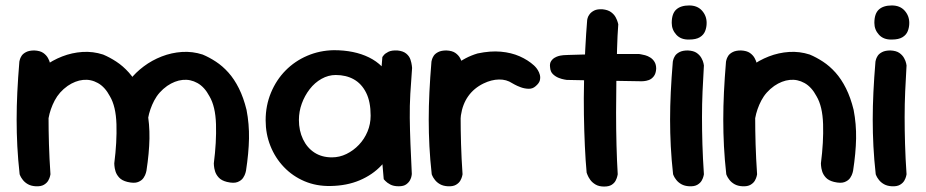

<svg xmlns="http://www.w3.org/2000/svg" viewBox="-20 -684 3394 704"><path d="M447 -17Q427 -22 417 -33Q407 -44 403.5 -56Q400 -68 399.5 -76.5Q399 -85 399 -85Q409 -163 407 -228.5Q405 -294 383 -331Q365 -365 339 -379.5Q313 -394 284.5 -391Q256 -388 228 -369Q197 -347 180.5 -315.5Q164 -284 158 -250.5Q152 -217 151 -186Q151 -156 151 -133.5Q151 -111 152 -94Q153 -77 153 -64Q153 -64 153 -59Q153 -54 150 -47Q147 -40 139 -34Q131 -28 115 -27Q101 -26 90 -33Q79 -40 72.5 -47.5Q66 -55 66 -55Q56 -72 55 -88Q54 -104 55 -125Q56 -146 52 -176Q49 -213 49.5 -243Q50 -273 54 -298Q58 -323 67 -346Q76 -369 92 -392Q112 -418 142 -440.5Q172 -463 208 -477Q244 -491 282.5 -493.5Q321 -496 358 -484Q382 -474 406.5 -458Q431 -442 452.5 -418Q474 -394 491 -360Q508 -326 519 -281Q529 -229 528 -176Q527 -123 517 -58Q517 -58 515 -50Q513 -42 506.5 -32Q500 -22 486 -16.5Q472 -11 447 -17ZM111 -1Q94 -2 82.5 -8.5Q71 -15 64 -24Q57 -33 54.5 -39Q52 -45 52 -45Q46 -99 43.5 -148Q41 -197 41 -245.5Q41 -294 43.5 -346Q46 -398 51 -458Q51 -458 52.5 -464.5Q54 -471 59 -479Q64 -487 75.5 -493Q87 -499 106 -499Q127 -498 138.5 -490Q150 -482 156 -471Q162 -460 163.5 -452Q165 -444 165 -444Q162 -395 160 -348.5Q158 -302 158 -254.5Q158 -207 159.5 -155.5Q161 -104 165 -45Q165 -45 163.5 -38Q162 -31 157 -22Q152 -13 141 -6.5Q130 0 111 -1ZM812 -17Q792 -22 782 -33Q772 -44 768.5 -56Q765 -68 764.5 -76.5Q764 -85 764 -85Q774 -163 772 -228.5Q770 -294 748 -331Q730 -365 704 -379.5Q678 -394 649.5 -391Q621 -388 593 -369Q562 -347 545.5 -315.5Q529 -284 523 -250.5Q517 -217 516 -186Q516 -156 515.5 -137Q515 -118 514 -104.5Q513 -91 512 -76Q512 -76 511.5 -70Q511 -64 508.5 -56Q506 -48 498.5 -41.5Q491 -35 476 -34Q461 -33 450.5 -40Q440 -47 435 -54Q430 -61 430 -61Q424 -74 422.5 -90.5Q421 -107 421.5 -128.5Q422 -150 421 -177Q418 -214 417.5 -243.5Q417 -273 420 -298Q423 -323 432 -346Q441 -369 457 -392Q477 -418 507 -440.5Q537 -463 573 -477Q609 -491 647.5 -493.5Q686 -496 723 -484Q747 -474 771.5 -458Q796 -442 817.5 -418Q839 -394 856 -360Q873 -326 884 -281Q894 -229 893 -176Q892 -123 882 -58Q882 -58 880 -50Q878 -42 871.5 -32Q865 -22 851 -16.5Q837 -11 812 -17Z M1192 -2Q1140 -1 1096.5 -19.5Q1053 -38 1021 -71.5Q989 -105 971.5 -149Q954 -193 954 -243Q954 -297 973.5 -344Q993 -391 1027 -425.5Q1061 -460 1106.5 -479.5Q1152 -499 1204 -500Q1279 -500 1333 -473.5Q1387 -447 1415.5 -391.5Q1444 -336 1444 -250Q1444 -200 1427 -155.5Q1410 -111 1378 -77Q1346 -43 1299 -23Q1252 -3 1192 -2ZM1197 -107Q1225 -107 1250.5 -119.5Q1276 -132 1296 -153Q1316 -174 1327.5 -201.5Q1339 -229 1339 -260Q1339 -311 1322.5 -344Q1306 -377 1277.5 -393Q1249 -409 1211 -409Q1184 -409 1159 -395Q1134 -381 1115.5 -357Q1097 -333 1086.5 -304Q1076 -275 1076 -244Q1076 -205 1091 -173.5Q1106 -142 1133 -124.5Q1160 -107 1197 -107ZM1442 -1Q1423 -1 1411 -7.5Q1399 -14 1393 -20.5Q1387 -27 1387 -27Q1380 -100 1376 -172Q1372 -244 1373.5 -319Q1375 -394 1382 -475Q1382 -475 1387 -481.5Q1392 -488 1404 -494Q1416 -500 1437 -499Q1458 -497 1469.5 -487.5Q1481 -478 1485 -465.5Q1489 -453 1490 -444Q1491 -435 1491 -435Q1487 -384 1484.5 -340Q1482 -296 1482.5 -251.5Q1483 -207 1485 -157Q1487 -107 1490 -46Q1490 -46 1489 -39Q1488 -32 1483.5 -23.5Q1479 -15 1469.5 -8Q1460 -1 1442 -1Z M1616 -100Q1601 -98 1592 -107Q1583 -116 1579 -128Q1575 -140 1574 -150Q1573 -160 1573 -160Q1568 -180 1566 -191.5Q1564 -203 1564.5 -212Q1565 -221 1565.5 -232.5Q1566 -244 1567 -265Q1571 -324 1591.5 -369Q1612 -414 1648 -444Q1684 -474 1731 -488Q1778 -498 1816.5 -494.5Q1855 -491 1885.5 -477.5Q1916 -464 1938 -444Q1938 -444 1942.5 -439.5Q1947 -435 1952 -427Q1957 -419 1959.5 -409.5Q1962 -400 1959.5 -389.5Q1957 -379 1944 -368Q1933 -358 1918 -358.5Q1903 -359 1889.5 -364Q1876 -369 1867 -374Q1858 -379 1858 -379Q1837 -393 1809.5 -392.5Q1782 -392 1753 -378Q1718 -361 1697 -331.5Q1676 -302 1670 -261Q1668 -237 1666.5 -221Q1665 -205 1664 -193Q1663 -181 1663.5 -168Q1664 -155 1665 -135Q1665 -135 1661.5 -127Q1658 -119 1647.5 -111Q1637 -103 1616 -100ZM1622 -1Q1605 -2 1593.5 -8.5Q1582 -15 1575 -24Q1568 -33 1565.5 -39Q1563 -45 1563 -45Q1557 -99 1554.5 -148Q1552 -197 1552 -245.5Q1552 -294 1554.5 -346Q1557 -398 1562 -458Q1562 -458 1563.5 -464.5Q1565 -471 1570 -479Q1575 -487 1586.5 -493Q1598 -499 1617 -499Q1638 -498 1649.5 -490Q1661 -482 1667 -471Q1673 -460 1674.5 -452Q1676 -444 1676 -444Q1673 -395 1671 -348.5Q1669 -302 1669 -254.5Q1669 -207 1670.5 -155.5Q1672 -104 1676 -45Q1676 -45 1674.5 -38Q1673 -31 1668 -22Q1663 -13 1652 -6.5Q1641 0 1622 -1Z M2195 0Q2176 0 2163.5 -7.5Q2151 -15 2144 -25Q2137 -35 2134 -43Q2131 -51 2131 -51Q2127 -94 2124.5 -148.5Q2122 -203 2121 -263.5Q2120 -324 2121.5 -385.5Q2123 -447 2126 -504.5Q2129 -562 2133 -611Q2133 -611 2134.5 -617.5Q2136 -624 2142 -632Q2148 -640 2159 -645.5Q2170 -651 2189 -650Q2209 -648 2220.5 -639.5Q2232 -631 2237.5 -620.5Q2243 -610 2245 -602.5Q2247 -595 2247 -595Q2244 -556 2242.5 -503.5Q2241 -451 2240 -391.5Q2239 -332 2239 -271Q2239 -210 2240.5 -152Q2242 -94 2245 -45Q2245 -45 2243.5 -38Q2242 -31 2237.5 -22Q2233 -13 2223 -6.5Q2213 0 2195 0ZM2333 -386Q2254 -387 2183.5 -388.5Q2113 -390 2058 -391Q2058 -391 2049 -392.5Q2040 -394 2028.5 -398.5Q2017 -403 2007.5 -412Q1998 -421 1997 -437Q1995 -451 2000.5 -459.5Q2006 -468 2014 -472.5Q2022 -477 2028 -478.5Q2034 -480 2034 -480Q2042 -482 2063.5 -482.5Q2085 -483 2116 -484Q2147 -485 2183 -485.5Q2219 -486 2255 -486Q2291 -486 2323 -486Q2323 -486 2329.5 -485Q2336 -484 2345.5 -481.5Q2355 -479 2364.5 -473Q2374 -467 2380 -457Q2386 -447 2386 -432Q2385 -414 2377 -404Q2369 -394 2359 -390.5Q2349 -387 2341 -386.5Q2333 -386 2333 -386Z M2507 -1Q2490 -2 2478.5 -8.5Q2467 -15 2460 -24Q2453 -33 2450.5 -39Q2448 -45 2448 -45Q2442 -99 2439.5 -148Q2437 -197 2437 -245.5Q2437 -294 2439.5 -346Q2442 -398 2447 -458Q2447 -458 2448.5 -464.5Q2450 -471 2455 -479Q2460 -487 2471.5 -493Q2483 -499 2502 -499Q2523 -498 2534.5 -490Q2546 -482 2552 -471Q2558 -460 2559.5 -452Q2561 -444 2561 -444Q2558 -395 2556 -348.5Q2554 -302 2554 -254.5Q2554 -207 2555.5 -155.5Q2557 -104 2561 -45Q2561 -45 2559.5 -38Q2558 -31 2553 -22Q2548 -13 2537 -6.5Q2526 0 2507 -1ZM2507 -539Q2477 -538 2460 -556.5Q2443 -575 2443 -600Q2443 -634 2459.5 -649Q2476 -664 2507 -664Q2537 -664 2554 -645Q2571 -626 2571 -600Q2571 -584 2565.5 -570Q2560 -556 2546 -547.5Q2532 -539 2507 -539Z M3038 -17Q3018 -22 3008 -33Q2998 -44 2994.5 -56Q2991 -68 2990.5 -76.5Q2990 -85 2990 -85Q3000 -163 2998 -228.5Q2996 -294 2974 -331Q2956 -365 2930 -379.5Q2904 -394 2875.5 -391Q2847 -388 2819 -369Q2788 -347 2771.5 -315.5Q2755 -284 2749 -250.5Q2743 -217 2742 -186Q2742 -156 2742 -133.5Q2742 -111 2743 -94Q2744 -77 2744 -64Q2744 -64 2744 -59Q2744 -54 2741 -47Q2738 -40 2730 -34Q2722 -28 2706 -27Q2692 -26 2681 -33Q2670 -40 2663.5 -47.5Q2657 -55 2657 -55Q2647 -72 2646 -88Q2645 -104 2646 -125Q2647 -146 2643 -176Q2640 -213 2640.5 -243Q2641 -273 2645 -298Q2649 -323 2658 -346Q2667 -369 2683 -392Q2703 -418 2733 -440.5Q2763 -463 2799 -477Q2835 -491 2873.5 -493.5Q2912 -496 2949 -484Q2973 -474 2997.5 -458Q3022 -442 3043.5 -418Q3065 -394 3082 -360Q3099 -326 3110 -281Q3120 -229 3119 -176Q3118 -123 3108 -58Q3108 -58 3106 -50Q3104 -42 3097.5 -32Q3091 -22 3077 -16.5Q3063 -11 3038 -17ZM2702 -1Q2685 -2 2673.5 -8.5Q2662 -15 2655 -24Q2648 -33 2645.5 -39Q2643 -45 2643 -45Q2637 -99 2634.5 -148Q2632 -197 2632 -245.5Q2632 -294 2634.5 -346Q2637 -398 2642 -458Q2642 -458 2643.5 -464.5Q2645 -471 2650 -479Q2655 -487 2666.5 -493Q2678 -499 2697 -499Q2718 -498 2729.5 -490Q2741 -482 2747 -471Q2753 -460 2754.5 -452Q2756 -444 2756 -444Q2753 -395 2751 -348.5Q2749 -302 2749 -254.5Q2749 -207 2750.5 -155.5Q2752 -104 2756 -45Q2756 -45 2754.5 -38Q2753 -31 2748 -22Q2743 -13 2732 -6.5Q2721 0 2702 -1Z M3250 -1Q3233 -2 3221.5 -8.5Q3210 -15 3203 -24Q3196 -33 3193.5 -39Q3191 -45 3191 -45Q3185 -99 3182.5 -148Q3180 -197 3180 -245.5Q3180 -294 3182.5 -346Q3185 -398 3190 -458Q3190 -458 3191.5 -464.5Q3193 -471 3198 -479Q3203 -487 3214.5 -493Q3226 -499 3245 -499Q3266 -498 3277.5 -490Q3289 -482 3295 -471Q3301 -460 3302.5 -452Q3304 -444 3304 -444Q3301 -395 3299 -348.5Q3297 -302 3297 -254.5Q3297 -207 3298.5 -155.5Q3300 -104 3304 -45Q3304 -45 3302.5 -38Q3301 -31 3296 -22Q3291 -13 3280 -6.5Q3269 0 3250 -1ZM3250 -539Q3220 -538 3203 -556.5Q3186 -575 3186 -600Q3186 -634 3202.5 -649Q3219 -664 3250 -664Q3280 -664 3297 -645Q3314 -626 3314 -600Q3314 -584 3308.5 -570Q3303 -556 3289 -547.5Q3275 -539 3250 -539Z"/></svg>

Font: Sour Gummy Black Medium
Style: Regular
Weight: 500
Version: Version 1.000